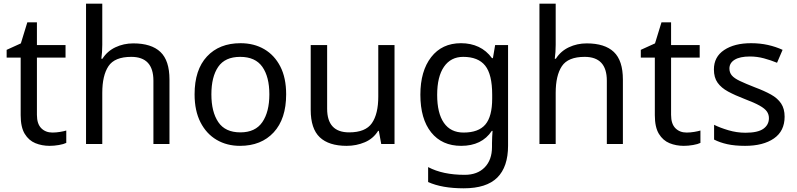

<svg xmlns="http://www.w3.org/2000/svg" viewBox="-20 -780 4315 1040"><path d="M264 -62Q284 -62 305 -65.5Q326 -69 339 -73V-6Q325 1 299 5.5Q273 10 249 10Q207 10 171.5 -4.5Q136 -19 114 -55Q92 -91 92 -156V-468H16V-510L93 -545L128 -659H180V-536H335V-468H180V-158Q180 -109 203.5 -85.5Q227 -62 264 -62Z M534 -537Q534 -497 529 -462H535Q561 -503 605.5 -524Q650 -545 702 -545Q800 -545 849 -498.5Q898 -452 898 -349V0H811V-343Q811 -472 691 -472Q601 -472 567.5 -421.5Q534 -371 534 -277V0H446V-760H534Z M1530 -269Q1530 -136 1462.5 -63Q1395 10 1280 10Q1209 10 1153.5 -22.5Q1098 -55 1066 -117.5Q1034 -180 1034 -269Q1034 -402 1101 -474Q1168 -546 1283 -546Q1356 -546 1411.5 -513.5Q1467 -481 1498.5 -419.5Q1530 -358 1530 -269ZM1125 -269Q1125 -174 1162.5 -118.5Q1200 -63 1282 -63Q1363 -63 1401 -118.5Q1439 -174 1439 -269Q1439 -364 1401 -418Q1363 -472 1281 -472Q1199 -472 1162 -418Q1125 -364 1125 -269Z M2117 -536V0H2045L2032 -71H2028Q2002 -29 1956 -9.5Q1910 10 1858 10Q1761 10 1712 -36.5Q1663 -83 1663 -185V-536H1752V-191Q1752 -63 1871 -63Q1960 -63 1994.5 -113Q2029 -163 2029 -257V-536Z M2477 -546Q2530 -546 2572.5 -526Q2615 -506 2645 -465H2650L2662 -536H2732V9Q2732 124 2673.5 182Q2615 240 2492 240Q2374 240 2299 206V125Q2378 167 2497 167Q2566 167 2605.5 126.5Q2645 86 2645 16V-5Q2645 -17 2646 -39.5Q2647 -62 2648 -71H2644Q2590 10 2478 10Q2374 10 2315.5 -63Q2257 -136 2257 -267Q2257 -395 2315.5 -470.5Q2374 -546 2477 -546ZM2489 -472Q2422 -472 2385 -418.5Q2348 -365 2348 -266Q2348 -167 2384.5 -114.5Q2421 -62 2491 -62Q2572 -62 2609 -105.5Q2646 -149 2646 -246V-267Q2646 -377 2608 -424.5Q2570 -472 2489 -472Z M2990 -537Q2990 -497 2985 -462H2991Q3017 -503 3061.5 -524Q3106 -545 3158 -545Q3256 -545 3305 -498.5Q3354 -452 3354 -349V0H3267V-343Q3267 -472 3147 -472Q3057 -472 3023.5 -421.5Q2990 -371 2990 -277V0H2902V-760H2990Z M3699 -62Q3719 -62 3740 -65.5Q3761 -69 3774 -73V-6Q3760 1 3734 5.5Q3708 10 3684 10Q3642 10 3606.5 -4.5Q3571 -19 3549 -55Q3527 -91 3527 -156V-468H3451V-510L3528 -545L3563 -659H3615V-536H3770V-468H3615V-158Q3615 -109 3638.5 -85.5Q3662 -62 3699 -62Z M4230 -148Q4230 -70 4172 -30Q4114 10 4016 10Q3960 10 3919.5 1Q3879 -8 3848 -24V-104Q3880 -88 3925.5 -74.5Q3971 -61 4018 -61Q4085 -61 4115 -82.5Q4145 -104 4145 -140Q4145 -160 4134 -176Q4123 -192 4094.5 -208Q4066 -224 4013 -244Q3961 -264 3924 -284Q3887 -304 3867 -332Q3847 -360 3847 -404Q3847 -472 3902.5 -509Q3958 -546 4048 -546Q4097 -546 4139.5 -536.5Q4182 -527 4219 -510L4189 -440Q4155 -454 4118 -464Q4081 -474 4042 -474Q3988 -474 3959.5 -456.5Q3931 -439 3931 -409Q3931 -387 3944 -371.5Q3957 -356 3987.5 -341.5Q4018 -327 4069 -307Q4120 -288 4156 -268Q4192 -248 4211 -219.5Q4230 -191 4230 -148Z"/></svg>

Font: Noto Sans Myanmar UI
Style: Regular
Weight: 400
Designer: Monotype Design Team
Foundry: Monotype Imaging Inc.
Version: Version 2.103; ttfautohint (v1.8.4.7-5d5b)